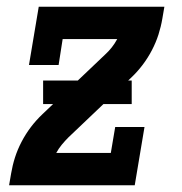

<svg xmlns="http://www.w3.org/2000/svg" viewBox="-20 -550 540 570"><path d="M7 0 13 -35Q17 -59 24.5 -82.5Q32 -106 44 -129Q56 -152 71.5 -172.5Q87 -193 106 -211L292 -388Q303 -398 312 -409.5Q321 -421 328 -434H166L154 -357H66L95 -530H468L462 -495Q458 -471 450.5 -447.5Q443 -424 431 -401Q419 -378 403.5 -357.5Q388 -337 369 -319L183 -142Q173 -132 163.5 -120.5Q154 -109 147 -96H309L322 -173H409L380 0ZM371 -241H108V-311H371Z"/></svg>

Font: Iosevka Curly Slab Oblique
Style: Bold
Weight: 700
Italic angle: -9°
Monospace: yes
Designer: Belleve Invis
Foundry: Belleve Invis
Version: Version 11.1.0; ttfautohint (v1.8.3)